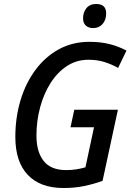

<svg xmlns="http://www.w3.org/2000/svg" viewBox="-20 -934 655 964"><path d="M299 10Q182 10 119.5 -56Q57 -122 57 -246Q57 -344 83 -430.5Q109 -517 158 -583Q207 -649 275.5 -686.5Q344 -724 429 -724Q485 -724 530.5 -712.5Q576 -701 615 -680L573 -593Q539 -612 503 -623Q467 -634 424 -634Q365 -634 317 -603Q269 -572 234.5 -518Q200 -464 181.5 -395.5Q163 -327 163 -253Q163 -172 199 -126Q235 -80 312 -80Q340 -80 364.5 -84Q389 -88 409 -94L452 -295H334L353 -383H572L495 -26Q451 -10 403 0Q355 10 299 10ZM448 -793Q425 -793 411 -805.5Q397 -818 397 -842Q397 -872 414 -893Q431 -914 463 -914Q513 -914 513 -867Q513 -834 495 -813.5Q477 -793 448 -793Z"/></svg>

Font: Noto Sans SemiCondensed Medium
Style: Italic
Weight: 500
Width: 4
Italic angle: -12°
Designer: Monotype Design Team
Foundry: Monotype Imaging Inc.
Version: Version 2.013; ttfautohint (v1.8.4.7-5d5b)